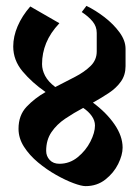

<svg xmlns="http://www.w3.org/2000/svg" viewBox="-20 -657 477 653"><path d="M182 -578Q151 -545 137 -510.5Q123 -476 123 -439Q123 -419 133.5 -399Q144 -379 168 -361Q203 -379 235 -395.5Q267 -412 288 -432.5Q309 -453 309 -482V-545Q309 -567 295 -584Q281 -601 258 -616L274 -637Q305 -622 335.5 -598.5Q366 -575 386.5 -547Q407 -519 407 -491V-432Q407 -402 391.5 -380Q376 -358 350.5 -341Q325 -324 296 -308Q342 -274 369.5 -234Q397 -194 397 -155Q397 -130 382 -99.5Q367 -69 338.5 -46.5Q310 -24 271 -24Q257 -24 230 -34Q203 -44 171 -62Q139 -80 109.5 -104.5Q80 -129 61.5 -158Q43 -187 43 -219Q43 -265 70.5 -294Q98 -323 135 -344Q89 -376 57 -414Q25 -452 25 -499Q25 -533 40 -568Q55 -603 83 -635ZM303 -230Q303 -247 292 -262.5Q281 -278 263 -290Q231 -273 202 -253.5Q173 -234 155 -207.5Q137 -181 137 -144Q137 -126 149 -113Q161 -100 182 -100Q217 -100 244.5 -122.5Q272 -145 287.5 -175.5Q303 -206 303 -230Z"/></svg>

Font: Jaini
Style: Regular
Weight: 400
Designer: Maithili Shingre, Girish Dalvi (Devanagari), Taresh Vohra (Latin)
Foundry: Ek Type
Version: Version 2.000; ttfautohint (v1.8.4.7-5d5b)